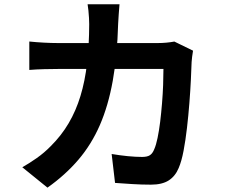

<svg xmlns="http://www.w3.org/2000/svg" viewBox="-20 -822 1040 887"><path d="M532.1 -802.2Q530.4 -784.6 528.6 -757.7Q526.8 -730.8 525.8 -712.8Q521.6 -563.6 500.9 -448.5Q480.2 -333.3 441.3 -244Q402.4 -154.7 342.3 -84.3Q282.3 -13.9 199.3 44.9L83 -49.3Q114 -66.7 149.3 -91.4Q184.6 -116.2 214.5 -146.9Q263.4 -195.4 297.2 -252.8Q331 -310.3 351.7 -378.5Q372.5 -446.6 382.1 -528.9Q391.8 -611.3 392.1 -710.3Q392.1 -721.5 391.2 -738.7Q390.3 -755.8 388.5 -773.1Q386.7 -790.4 384.7 -802.2ZM871.8 -587.9Q869.8 -575.7 867.6 -559.8Q865.4 -543.8 865.2 -535.1Q864.2 -503.1 861.8 -453.3Q859.4 -403.4 854.9 -345.8Q850.4 -288.2 843.8 -231Q837.2 -173.8 828 -125.3Q818.8 -76.8 805.5 -45.9Q790 -8.2 759.5 11.5Q728.9 31.1 677.4 31.1Q634.5 31.1 591.2 28.4Q547.8 25.8 511.5 23L495.8 -110.6Q532.8 -104.3 569.9 -100.6Q607.1 -97 636.4 -97Q660.9 -97 673 -105.3Q685.1 -113.6 692.5 -132.4Q701.1 -151.6 707.9 -184.7Q714.8 -217.8 719.9 -259Q724.9 -300.2 728.5 -344.3Q732.1 -388.4 733.6 -429.5Q735.1 -470.6 735.1 -503.4H247.1Q221.7 -503.4 184.6 -502.5Q147.5 -501.6 115.4 -498.9V-630.2Q147.3 -626.9 183 -625Q218.7 -623.1 246.9 -623.1H709.5Q729 -623.1 748.3 -624.9Q767.6 -626.7 785.5 -630Z"/></svg>

Font: Noto Sans KR Thin
Style: Regular
Weight: 100
Designer: Ryoko NISHIZUKA 西塚涼子 (kana, bopomofo & ideographs); Paul D. Hunt (Latin, Greek & Cyrillic); Sandoll Communications 산돌커뮤니
Foundry: Adobe
Version: Version 2.004-H2;hotconv 1.0.118;makeotfexe 2.5.65603